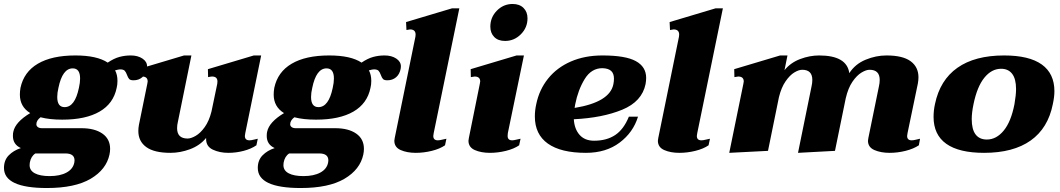

<svg xmlns="http://www.w3.org/2000/svg" viewBox="-58 -759 5332 966"><path d="M682 -425Q682 -418 681 -414Q676 -386 658 -370.5Q640 -355 614 -355Q598 -355 592 -361.5Q586 -368 581 -382Q576 -396 569.5 -403Q563 -410 546 -410Q539 -410 521 -405Q533 -383 533 -352Q533 -333 529 -317Q513 -238 443 -197.5Q373 -157 255 -157Q191 -157 146 -169Q125 -153 125 -134Q125 -125 132.5 -119.5Q140 -114 153 -114H352Q418 -114 457 -87Q496 -60 496 -10Q496 3 493 18Q477 94 398 140.5Q319 187 178 187Q-38 187 -38 86Q-38 47 -14 22.5Q10 -2 47 -14Q7 -32 7 -75Q7 -89 9 -96Q19 -145 94 -190Q42 -222 42 -283Q42 -299 45 -317Q62 -397 132.5 -438.5Q203 -480 321 -480Q430 -480 484 -444Q515 -465 542.5 -472.5Q570 -480 600 -480Q635 -480 658.5 -464.5Q682 -449 682 -425ZM345 -364Q345 -415 308 -415Q256 -415 236 -317Q230 -292 230 -271Q230 -220 267 -220Q319 -220 339 -317Q345 -343 345 -364ZM120 13Q98 27 92 59L91 72Q91 99 117.5 113Q144 127 192 127Q244 127 277 109Q310 91 316 58Q317 54 317 48Q317 13 271 13Z M1197 -53Q1206 -53 1219.5 -56.5Q1233 -60 1239 -61L1232 -28Q1206 -10 1168 0Q1130 10 1091 10Q1047 10 1013 -6Q979 -22 979 -59V-65Q948 -27 898.5 -8.5Q849 10 800 10Q718 10 678 -19Q638 -48 638 -100Q638 -115 641 -131L683 -337L685 -349Q685 -374 657 -374Q652 -374 638 -371L637 -411L868 -480H905L837 -146Q833 -130 833 -114Q833 -62 886 -62Q903 -62 926.5 -75.5Q950 -89 972 -119.5Q994 -150 1006 -198L1035 -337Q1036 -342 1036 -349Q1036 -374 1009 -374Q1004 -374 989 -371L988 -411L1219 -480H1256L1176 -89Q1174 -79 1174 -75Q1174 -53 1197 -53Z M1959 -425Q1959 -418 1958 -414Q1953 -386 1935 -370.5Q1917 -355 1891 -355Q1875 -355 1869 -361.5Q1863 -368 1858 -382Q1853 -396 1846.5 -403Q1840 -410 1823 -410Q1816 -410 1798 -405Q1810 -383 1810 -352Q1810 -333 1806 -317Q1790 -238 1720 -197.5Q1650 -157 1532 -157Q1468 -157 1423 -169Q1402 -153 1402 -134Q1402 -125 1409.5 -119.5Q1417 -114 1430 -114H1629Q1695 -114 1734 -87Q1773 -60 1773 -10Q1773 3 1770 18Q1754 94 1675 140.5Q1596 187 1455 187Q1239 187 1239 86Q1239 47 1263 22.5Q1287 -2 1324 -14Q1284 -32 1284 -75Q1284 -89 1286 -96Q1296 -145 1371 -190Q1319 -222 1319 -283Q1319 -299 1322 -317Q1339 -397 1409.5 -438.5Q1480 -480 1598 -480Q1707 -480 1761 -444Q1792 -465 1819.5 -472.5Q1847 -480 1877 -480Q1912 -480 1935.5 -464.5Q1959 -449 1959 -425ZM1622 -364Q1622 -415 1585 -415Q1533 -415 1513 -317Q1507 -292 1507 -271Q1507 -220 1544 -220Q1596 -220 1616 -317Q1622 -343 1622 -364ZM1397 13Q1375 27 1369 59L1368 72Q1368 99 1394.5 113Q1421 127 1469 127Q1521 127 1554 109Q1587 91 1593 58Q1594 54 1594 48Q1594 13 1548 13Z M1926 -51Q1926 -55 1928 -65L2032 -574Q2033 -578 2033 -585Q2033 -611 2005 -611Q2001 -611 1987 -608L1985 -648L2216 -717H2253L2124 -89Q2122 -79 2122 -75Q2122 -53 2145 -53Q2154 -53 2167.5 -56.5Q2181 -60 2188 -61L2181 -28Q2155 -10 2114.5 0Q2074 10 2034 10Q1990 10 1958 -4Q1926 -18 1926 -51Z M2409 -625Q2409 -672 2442 -705.5Q2475 -739 2521 -739Q2556 -739 2576 -719Q2596 -699 2596 -667Q2596 -620 2562.5 -586.5Q2529 -553 2483 -553Q2448 -553 2428.5 -573Q2409 -593 2409 -625ZM2299 -51Q2299 -55 2301 -65L2356 -337L2358 -349Q2358 -374 2330 -374Q2326 -374 2311 -371L2310 -411L2541 -480H2578L2497 -89Q2496 -84 2496 -75Q2496 -53 2519 -53Q2527 -53 2540.5 -56.5Q2554 -60 2561 -61L2554 -28Q2528 -10 2487.5 0Q2447 10 2407 10Q2363 10 2331 -4Q2299 -18 2299 -51Z M2829 -159Q2832 -110 2858 -80.5Q2884 -51 2931 -51Q2994 -51 3037 -79.5Q3080 -108 3106 -172H3152Q3128 -93 3059.5 -41.5Q2991 10 2890 10Q2764 10 2698.5 -36.5Q2633 -83 2633 -173Q2633 -204 2640 -235Q2655 -308 2699.5 -363.5Q2744 -419 2814 -449.5Q2884 -480 2973 -480Q3089 -480 3141 -451.5Q3193 -423 3193 -367Q3193 -353 3190 -336Q3172 -248 3072.5 -207Q2973 -166 2829 -159ZM3031 -363Q3031 -389 3017 -402Q3003 -415 2973 -416Q2917 -416 2883.5 -361Q2850 -306 2836 -234L2833 -216Q3010 -245 3028 -335Q3031 -350 3031 -363Z M3252 -51Q3252 -55 3254 -65L3358 -574Q3359 -578 3359 -585Q3359 -611 3331 -611Q3327 -611 3313 -608L3311 -648L3542 -717H3579L3450 -89Q3448 -79 3448 -75Q3448 -53 3471 -53Q3480 -53 3493.5 -56.5Q3507 -60 3514 -61L3507 -28Q3481 -10 3440.5 0Q3400 10 3360 10Q3316 10 3284 -4Q3252 -18 3252 -51Z M4571 -61 4565 -28Q4538 -10 4498 0Q4458 10 4418 10Q4374 10 4341.5 -4Q4309 -18 4309 -51Q4309 -55 4311 -65L4364 -324Q4368 -341 4368 -357Q4368 -408 4317 -408Q4300 -408 4276.5 -394Q4253 -380 4231 -348Q4209 -316 4197 -264L4143 0L3957 10L4025 -324Q4029 -341 4029 -357Q4029 -408 3978 -408Q3961 -408 3938.5 -394.5Q3916 -381 3894.5 -350Q3873 -319 3861 -270L3806 0L3611 10L3682 -337L3684 -349Q3684 -374 3656 -374Q3652 -374 3637 -371L3636 -411L3867 -480H3904L3889 -406Q3920 -444 3968 -462Q4016 -480 4063 -480Q4203 -480 4215 -391Q4245 -437 4297 -458.5Q4349 -480 4402 -480Q4484 -480 4523.5 -451Q4563 -422 4563 -370Q4563 -356 4560 -339L4508 -89Q4506 -79 4506 -75Q4506 -53 4529 -53Q4538 -53 4551.5 -56.5Q4565 -60 4571 -61Z M4639 -171Q4639 -203 4646 -235Q4671 -356 4759 -418Q4847 -480 4994 -480Q5120 -480 5183.5 -434.5Q5247 -389 5247 -300Q5247 -272 5239 -235Q5215 -114 5127.5 -52Q5040 10 4893 10Q4767 10 4703 -35.5Q4639 -81 4639 -171ZM5046 -235Q5054 -281 5054 -311Q5054 -362 5034.5 -387.5Q5015 -413 4979 -413Q4931 -413 4894.5 -368Q4858 -323 4840 -235Q4831 -192 4831 -160Q4831 -108 4850.5 -82.5Q4870 -57 4907 -57Q4955 -57 4992 -102Q5029 -147 5046 -235Z"/></svg>

Font: Taviraj Black
Style: Italic
Weight: 900
Italic angle: -12°
Designer: Katatrad Team
Foundry: CadsonDemak
Version: Version 1.001